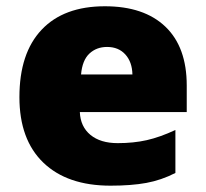

<svg xmlns="http://www.w3.org/2000/svg" viewBox="-20 -583 658 613"><path d="M333 9.8Q194.8 9.8 118.4 -63.7Q42 -137.2 42 -272.9Q42 -413.1 112.8 -488Q183.6 -563 314.9 -563Q439.9 -563 508.1 -497.8Q576.2 -432.6 576.2 -310.1V-225.1H234.9Q236.8 -178.7 268.8 -152.3Q300.8 -126 356 -126Q406.2 -126 448.5 -135.5Q490.7 -145 540 -168V-30.8Q495.1 -7.8 447.3 1Q399.4 9.8 333 9.8ZM321.8 -433.1Q288.1 -433.1 265.4 -411.9Q242.7 -390.6 238.8 -345.2H402.8Q401.9 -385.3 380.1 -409.2Q358.4 -433.1 321.8 -433.1Z"/></svg>

Font: Sahel Black FD
Style: Black-FD
Weight: 900
Foundry: Saber Rastikerdar (saber.rastikerdar@gmail.com)
Version: Version 3.3.1